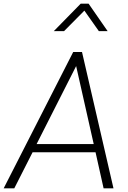

<svg xmlns="http://www.w3.org/2000/svg" viewBox="-35 -1029 699 1049"><path d="M-15 0H43L143 -197H487L531 0H585L413 -745H365ZM165 -242 381 -668 477 -242ZM259 -859H315L426 -971L505 -859H553L449 -1009H406Z"/></svg>

Font: Mluvka ExtraLight
Style: Italic
Weight: 200
Italic angle: -8°
Designer: Modified by Jiří Krblich, Original typeface by Gumpita Rahayu
Foundry: Gumpita Rahayu & Jiří Krblich
Version: Version 2.000;Glyphs 3.1.1 (3134)